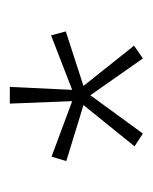

<svg xmlns="http://www.w3.org/2000/svg" viewBox="20 -820 311 391"><g transform="rotate(-90 175.5 -624.5)"><path d="M194 -760H160L165 -633L52 -675L43 -645L157 -610L73 -506L99 -489L177 -596L252 -489L278 -507L196 -610L307 -646L299 -676L188 -633Z"/></g></svg>

Font: Noto Sans Thai ExtCond ExtLt
Style: Regular
Weight: 200
Width: 2
Designer: Monotype Design Team
Foundry: Monotype Imaging Inc.
Version: Version 2.002